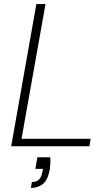

<svg xmlns="http://www.w3.org/2000/svg" viewBox="-20 -720 544 945"><path d="M35 0 159 -700H204L86 -37H426L420 0ZM132 205 137 176Q161 176 173 162.5Q185 149 189 124L192 111H154L164 54H227Q229 68 228 83.5Q227 99 225 114Q215 167 190.5 186Q166 205 132 205Z"/></svg>

Font: DM Sans 10pt ExtraLight
Style: Italic
Weight: 250
Italic angle: -10°
Version: Version 4.004;gftools[0.9.30]